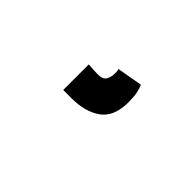

<svg xmlns="http://www.w3.org/2000/svg" viewBox="-4 -146 563 563"><g transform="rotate(-45 277.5 135.5)"><path d="M333 216Q272 216 247 181Q222 146 222 89V55H328Q327 65 326.5 76.5Q326 88 326 95Q326 115 337 121.5Q348 128 363 128Q367 128 370.5 128Q374 128 380 126L394 205Q384 210 369 213Q354 216 333 216Z"/></g></svg>

Font: Source Sans 3
Style: Bold
Weight: 700
Designer: Paul D. Hunt
Foundry: Adobe
Version: Version 3.052;hotconv 1.1.0;makeotfexe 2.6.0